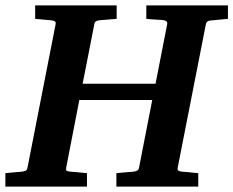

<svg xmlns="http://www.w3.org/2000/svg" viewBox="-35 -691 864 711"><path d="M745.1 -615.2Q735.8 -614.3 732.2 -610.6Q728.5 -606.9 727.1 -600.1L623 -69.8Q621.6 -61.5 626 -58.8Q630.4 -56.2 640.1 -55.2Q648.9 -54.7 658.7 -53.7Q667 -52.7 677.5 -51.8Q688 -50.8 699.2 -49.8V0H396V-49.8L418.5 -51.8Q429.7 -52.7 438.5 -53.7Q448.7 -54.7 458 -55.2Q467.3 -56.2 472.9 -59.1Q478.5 -62 480 -70.8L528.8 -320.8H258.8L210 -69.8Q208.5 -61 211.9 -58.6Q215.3 -56.2 228 -55.2Q236.8 -54.7 246.6 -53.7Q254.9 -52.7 265.4 -51.8Q275.9 -50.8 287.1 -49.8V0H-15.1V-49.8Q-3.9 -50.8 7.1 -51.8Q18.1 -52.7 26.4 -53.7Q36.1 -54.7 44.9 -55.2Q55.7 -56.2 60.5 -59.1Q65.4 -62 66.9 -70.8L170.9 -601.1Q172.4 -609.9 167.5 -612.5Q162.6 -615.2 151.9 -616.2Q143.1 -616.7 133.8 -617.7Q125.5 -618.7 115.5 -619.4Q105.5 -620.1 95.2 -621.1V-670.9H397V-621.1Q385.3 -620.1 374.3 -619.4Q363.3 -618.7 354.5 -617.7Q344.2 -616.7 335 -616.2Q325.2 -615.2 320.3 -612.1Q315.4 -608.9 314 -600.1L271 -380.9H541L584 -601.1Q585.4 -609.9 580.3 -613Q575.2 -616.2 563 -617.2Q554.2 -617.7 544.9 -618.2Q536.6 -618.7 526.6 -619.4Q516.6 -620.1 506.8 -621.1V-670.9H809.1V-621.1Z"/></svg>

Font: Charis SIL Afr
Style: Bold Italic
Weight: 700
Italic angle: -11°
Foundry: SIL International
Version: Version 5.000